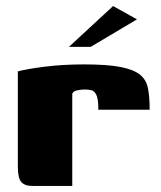

<svg xmlns="http://www.w3.org/2000/svg" viewBox="-20 -615 531 635"><path d="M219 0H87Q62 0 50.5 -13Q39 -26 39 -64V-379Q69 -387 128.5 -394.5Q188 -402 258 -402Q335 -402 378.5 -393.5Q422 -385 443 -368Q464 -351 469.5 -322.5Q475 -294 475 -252H305V-266Q304 -291 298 -302.5Q292 -314 282.5 -316.5Q273 -319 262 -319Q246 -319 234 -316Q222 -313 219 -305ZM208 -460 354 -595 433 -551 280 -460Z"/></svg>

Font: Genos ExtraBold
Style: Regular
Weight: 800
Designer: Robert E. Leuschke
Foundry: Robert E. Leuschke
Version: Version 1.010